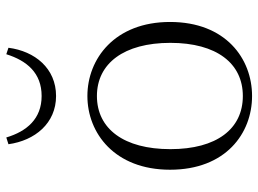

<svg xmlns="http://www.w3.org/2000/svg" viewBox="-128 -698 840 625"><g transform="rotate(-90 292.5 -386.0)"><path d="M292 14C414 14 533 -72 533 -253C533 -433 413 -522 292 -522C171 -522 52 -433 52 -253C52 -72 170 14 292 14ZM292 -16C185 -16 119 -101 119 -252C119 -403 185 -491 292 -491C398 -491 465 -403 465 -252C465 -101 398 -16 292 -16ZM135 -779C147 -693 203 -624 292 -624C382 -624 438 -693 449 -779L428 -786C407 -719 367 -671 292 -671C218 -671 177 -719 157 -786Z"/></g></svg>

Font: Source Han Serif CN VF
Style: Regular
Weight: 250
Designer: Ryoko NISHIZUKA 西塚涼子 (kana & ideographs); Frank Grießhammer (Latin, Greek & Cyrillic); Wenlong ZHANG 张文龙 (bopomofo); San
Foundry: Adobe
Version: Version 2.002;hotconv 1.1.0;makeotfexe 2.6.0